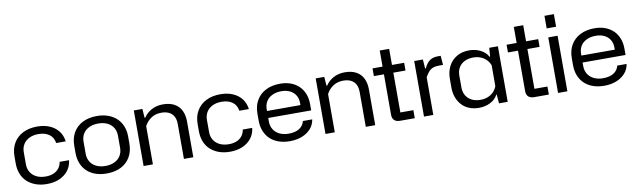

<svg xmlns="http://www.w3.org/2000/svg" viewBox="-43 -1253 5924 1787"><g transform="rotate(-10 2919.0 -360.0)"><path d="M291 9Q233 9 186 -8Q139 -25 105.5 -56Q72 -87 54.5 -131Q37 -175 37 -230V-296Q37 -369 68.5 -422.5Q100 -476 157.5 -505Q215 -534 292 -534Q360 -534 411 -511.5Q462 -489 493 -448.5Q524 -408 531 -352H441Q432 -408 392 -435.5Q352 -463 292 -463Q242 -463 205.5 -445Q169 -427 149 -395Q129 -363 129 -320V-205Q129 -163 149 -130.5Q169 -98 205.5 -80Q242 -62 292 -62Q332 -62 363.5 -74.5Q395 -87 415.5 -112Q436 -137 442 -174H531Q525 -118 493 -77Q461 -36 409.5 -13.5Q358 9 291 9Z M856 9Q798 9 751 -7.5Q704 -24 671 -55Q638 -86 620 -130.5Q602 -175 602 -230V-296Q602 -369 633 -422.5Q664 -476 721.5 -505Q779 -534 856 -534Q915 -534 962 -517Q1009 -500 1042 -469Q1075 -438 1093 -394Q1111 -350 1111 -296V-230Q1111 -157 1080 -103Q1049 -49 992 -20Q935 9 856 9ZM856 -62Q906 -62 943 -80Q980 -98 999.5 -130.5Q1019 -163 1019 -205V-320Q1019 -363 999.5 -395Q980 -427 943.5 -445Q907 -463 857 -463Q807 -463 770 -445Q733 -427 713.5 -395Q694 -363 694 -320V-205Q694 -163 713.5 -130.5Q733 -98 770 -80Q807 -62 856 -62Z M1205 0V-525H1286L1292 -441H1299Q1327 -484 1374 -509Q1421 -534 1481 -534Q1545 -534 1588.5 -510Q1632 -486 1653.5 -442Q1675 -398 1675 -338V0H1586V-329Q1586 -374 1569.5 -403Q1553 -432 1523.5 -446Q1494 -460 1454 -460Q1396 -460 1355.5 -432Q1315 -404 1293 -361V0Z M2022 9Q1964 9 1917 -8Q1870 -25 1836.5 -56Q1803 -87 1785.5 -131Q1768 -175 1768 -230V-296Q1768 -369 1799.5 -422.5Q1831 -476 1888.5 -505Q1946 -534 2023 -534Q2091 -534 2142 -511.5Q2193 -489 2224 -448.5Q2255 -408 2262 -352H2172Q2163 -408 2123 -435.5Q2083 -463 2023 -463Q1973 -463 1936.5 -445Q1900 -427 1880 -395Q1860 -363 1860 -320V-205Q1860 -163 1880 -130.5Q1900 -98 1936.5 -80Q1973 -62 2023 -62Q2063 -62 2094.5 -74.5Q2126 -87 2146.5 -112Q2167 -137 2173 -174H2262Q2256 -118 2224 -77Q2192 -36 2140.5 -13.5Q2089 9 2022 9Z M2588 9Q2529 9 2482 -7.5Q2435 -24 2402 -55Q2369 -86 2351 -130.5Q2333 -175 2333 -230V-296Q2333 -369 2364.5 -422.5Q2396 -476 2453.5 -505Q2511 -534 2588 -534Q2644 -534 2688.5 -517.5Q2733 -501 2765 -470Q2797 -439 2814 -395.5Q2831 -352 2831 -299V-239H2411V-305H2754L2741 -287V-325Q2741 -367 2722 -398Q2703 -429 2669 -446Q2635 -463 2588 -463Q2538 -463 2501 -445Q2464 -427 2444.5 -395Q2425 -363 2425 -320V-205Q2425 -163 2445 -130.5Q2465 -98 2502 -80Q2539 -62 2588 -62Q2651 -62 2689 -86.5Q2727 -111 2738 -155H2826Q2818 -103 2784.5 -66.5Q2751 -30 2700.5 -10.5Q2650 9 2588 9Z M2924 0V-525H3005L3011 -441H3018Q3046 -484 3093 -509Q3140 -534 3200 -534Q3264 -534 3307.5 -510Q3351 -486 3372.5 -442Q3394 -398 3394 -338V0H3305V-329Q3305 -374 3288.5 -403Q3272 -432 3242.5 -446Q3213 -460 3173 -460Q3115 -460 3074.5 -432Q3034 -404 3012 -361V0Z M3630 0Q3594 0 3575 -17.5Q3556 -35 3556 -71V-677H3645V-76H3768V0ZM3461 -452V-525H3760V-452Z M3855 0V-525H3937L3943 -439H3950Q3971 -486 4001 -508Q4031 -530 4079 -530H4106L4113 -443H4073Q4040 -443 4017 -434Q3994 -425 3977 -406Q3960 -387 3943 -356V0Z M4375 9Q4324 9 4283 -7.5Q4242 -24 4213.5 -54.5Q4185 -85 4169 -127.5Q4153 -170 4153 -221V-302Q4153 -372 4180.5 -424Q4208 -476 4257.5 -505Q4307 -534 4375 -534Q4434 -534 4482 -509.5Q4530 -485 4553 -442H4558L4564 -525H4646V0H4564L4557 -84H4553Q4530 -40 4482 -15.5Q4434 9 4375 9ZM4402 -62Q4457 -62 4498 -88.5Q4539 -115 4558 -163V-362Q4539 -409 4498 -435.5Q4457 -462 4402 -462Q4355 -462 4320 -445Q4285 -428 4265 -396Q4245 -364 4245 -318V-206Q4245 -162 4265 -129Q4285 -96 4320 -79Q4355 -62 4402 -62Z M4897 0Q4861 0 4842 -17.5Q4823 -35 4823 -71V-677H4912V-76H5035V0ZM4728 -452V-525H5027V-452Z M5122 0V-525H5210V0ZM5122 -610V-729H5211V-610Z M5559 9Q5500 9 5453 -7.5Q5406 -24 5373 -55Q5340 -86 5322 -130.5Q5304 -175 5304 -230V-296Q5304 -369 5335.5 -422.5Q5367 -476 5424.5 -505Q5482 -534 5559 -534Q5615 -534 5659.5 -517.5Q5704 -501 5736 -470Q5768 -439 5785 -395.5Q5802 -352 5802 -299V-239H5382V-305H5725L5712 -287V-325Q5712 -367 5693 -398Q5674 -429 5640 -446Q5606 -463 5559 -463Q5509 -463 5472 -445Q5435 -427 5415.5 -395Q5396 -363 5396 -320V-205Q5396 -163 5416 -130.5Q5436 -98 5473 -80Q5510 -62 5559 -62Q5622 -62 5660 -86.5Q5698 -111 5709 -155H5797Q5789 -103 5755.5 -66.5Q5722 -30 5671.5 -10.5Q5621 9 5559 9Z"/></g></svg>

Font: Hubot Sans Condensed ExtraLight
Style: Regular
Weight: 400
Version: Version 2.000